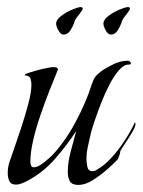

<svg xmlns="http://www.w3.org/2000/svg" viewBox="-20 -521 404 544"><path d="M202 3Q184 3 178 -7.5Q172 -18 172 -34Q172 -60 180.5 -92.5Q189 -125 196 -150Q170 -110 136 -71Q102 -32 58 -9Q51 -5 42 -1.5Q33 2 25 2Q11 2 6.5 -8Q2 -18 2 -29V-33Q2 -49 8 -65.5Q14 -82 19 -97Q27 -120 38.5 -154.5Q50 -189 59.5 -224Q69 -259 69 -281Q69 -290 66.5 -298Q64 -306 53 -307Q53 -307 51.5 -307Q50 -307 50 -308Q50 -311 60.5 -314.5Q71 -318 86 -322Q101 -326 114 -328.5Q127 -331 131 -331Q133 -331 138.5 -330Q144 -329 144 -324Q144 -322 143 -321Q133 -297 120 -264Q107 -231 94.5 -194.5Q82 -158 74 -123.5Q66 -89 66 -62Q66 -57 68 -52Q70 -47 76 -47Q87 -47 103.5 -60Q120 -73 127 -80Q164 -119 194 -175Q224 -231 240 -282Q245 -297 250 -303.5Q255 -310 268 -320Q284 -331 303.5 -340Q323 -349 343 -349Q345 -349 348 -346.5Q351 -344 351 -341Q351 -339 348.5 -338.5Q346 -338 344 -338Q331 -338 317 -322Q303 -306 290 -281Q277 -256 266.5 -229Q256 -202 248.5 -179.5Q241 -157 238 -146Q234 -127 229.5 -108Q225 -89 225 -69Q225 -61 227.5 -48.5Q230 -36 242 -36Q249 -36 256 -41Q278 -54 298 -76.5Q318 -99 335 -125.5Q352 -152 362 -174Q364 -173 364 -170Q364 -162 353.5 -144.5Q343 -127 332.5 -111.5Q322 -96 321 -93Q320 -86 318.5 -81.5Q317 -77 314 -70Q302 -57 282.5 -40Q263 -23 242 -10Q221 3 202 3ZM294 -423Q286 -423 279.5 -435Q273 -447 273 -454Q273 -465 287.5 -476Q302 -487 319 -494Q336 -501 343 -501Q347 -501 348 -498V-494Q340 -482 333 -473.5Q326 -465 324 -456Q321 -447 313.5 -435Q306 -423 294 -423ZM160 -423Q152 -423 145.5 -435Q139 -447 139 -454Q139 -465 153.5 -476Q168 -487 185 -494Q202 -501 209 -501Q213 -501 214 -498V-494Q206 -482 199 -473.5Q192 -465 190 -456Q187 -447 179.5 -435Q172 -423 160 -423Z"/></svg>

Font: Beau Rivage
Style: Regular
Weight: 400
Designer: Robert E. Leuschke
Foundry: Robert E. Leuschke
Version: Version 1.010; ttfautohint (v1.8.3)